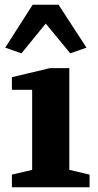

<svg xmlns="http://www.w3.org/2000/svg" viewBox="-20 -786 411 806"><path d="M30 0V-53L115 -73V-409H30V-462L190 -500H271V-73L356 -53V0ZM2 -586 117 -766H226L343 -586L275 -562L172 -687L70 -562Z"/></svg>

Font: Volkhov
Style: Bold
Weight: 700
Designer: Cyreal (www.cyreal.org)
Foundry: Cyreal (www.cyreal.org)
Version: Version 1.010